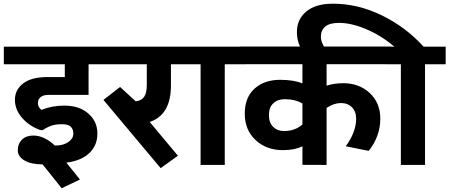

<svg xmlns="http://www.w3.org/2000/svg" viewBox="-35 -877 2390 1021"><path d="M190.9 -2.9Q130.9 -2.9 95.2 -23.7Q59.6 -44.4 59.6 -78.4Q59.6 -112.3 81.8 -134.3Q104 -156.2 141.6 -156.2Q200.2 -156.2 256.8 -103H257.8Q302.2 -103 328.6 -121.8Q355 -140.6 355 -166Q355 -215.3 299.8 -216.3Q267.1 -217.3 243.2 -210.2Q219.2 -203.1 192.9 -185.5H179.2Q122.6 -205.1 83.5 -249Q44.4 -293 44.4 -346.4Q44.4 -399.9 88.4 -433.6Q132.3 -467.3 218.3 -467.3H309.6V-535.2H-14.6V-628.9H545.9V-535.2H436V-372.6H224.1Q195.3 -372.6 180.9 -360.6Q166.5 -348.6 166.5 -328.6Q166.5 -308.6 185.1 -292.5Q241.2 -315.4 307.1 -315.4Q386.7 -315.4 434.8 -273.2Q482.9 -231 482.9 -167.2Q482.9 -103.5 439.7 -62.7Q396.5 -22 317.9 -12.2L390.1 77.6L293 124L191.4 -2.9Z M745.6 -424.3V-535.2H516.6V-628.9H977.5V-535.2H874V-422.4Q874 -266.1 761.2 -228.5L911.1 -48.8L819.3 17.1L515.1 -345.7L603.5 -414.6L686.5 -338.4Q717.3 -341.8 731.4 -361.8Q745.6 -381.8 745.6 -424.3Z M1031.7 0V-535.2H948.2V-628.9H1270V-535.2H1160.2V0Z M1469.7 -78.6Q1381.3 -78.6 1324 -132.3Q1266.6 -186 1266.6 -272.2Q1266.6 -358.4 1318.4 -405.5Q1370.1 -452.6 1455.1 -452.6Q1525.9 -452.6 1573.2 -433.6V-535.6H1241.2V-629.4H2043V-535.6H1701.7V-421.4Q1743.2 -434.6 1790 -434.6Q1875 -434.6 1931.2 -382.3Q1987.3 -330.1 1987.3 -246.1Q1987.3 -152.3 1925.8 -74.7L1803.7 -99.1Q1858.9 -175.3 1858.9 -246.1Q1858.9 -283.7 1836.7 -306.4Q1814.5 -329.1 1777.8 -329.1Q1741.2 -329.1 1701.7 -303.2V0L1573.2 -0.5V-99.1Q1532.2 -78.6 1469.7 -78.6ZM1475.1 -180.2H1475.6Q1534.2 -180.2 1573.2 -215.3V-326.7Q1533.2 -349.6 1479.5 -349.6Q1440.9 -349.6 1418 -327.4Q1395 -305.2 1395 -265.1Q1395 -225.1 1417.5 -202.6Q1439.9 -180.2 1475.1 -180.2Z M2096.7 0V-535.2H2013.2V-628.9H2062Q1991.7 -688.5 1912.4 -721.9Q1833 -755.4 1768.1 -755.4Q1718.3 -755.4 1694.8 -735.8Q1671.4 -716.3 1671.4 -682.1Q1671.4 -647.9 1700.2 -612.3H1570.8Q1543.9 -650.9 1543.9 -707.5Q1543.9 -774.4 1593.8 -815.9Q1643.6 -857.4 1735.8 -857.4Q1868.7 -857.4 1996.6 -794.7Q2124.5 -731.9 2217.3 -628.9H2335V-535.2H2225.1V0Z"/></svg>

Font: Yantramanav
Style: Bold
Weight: 700
Version: Version 1.001;PS 1.0;hotconv 1.0.72;makeotf.lib2.5.5900; ttf